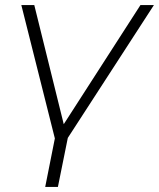

<svg xmlns="http://www.w3.org/2000/svg" viewBox="-20 -542 626 756"><path d="M196 3 64 -522H115L231 -53L533 -522H586L247 1L208 194H158Z"/></svg>

Font: Montserrat Light
Style: Italic
Weight: 300
Italic angle: -11.3°
Designer: Julieta Ulanovsky
Foundry: Julieta Ulanovsky
Version: Version 9.000; ttfautohint (v1.8.4.7-5d5b)